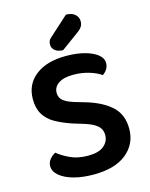

<svg xmlns="http://www.w3.org/2000/svg" viewBox="-125 -911 786 1006"><g transform="rotate(-15 268.0 -408.5)"><path d="M254 -88Q312 -88 340 -111.5Q368 -135 368 -170Q368 -201 346.5 -220Q325 -239 281 -253L216 -273Q166 -290 128.5 -311Q91 -332 70.5 -365.5Q50 -399 50 -448Q50 -529 110.5 -576Q171 -623 276 -623Q332 -623 375.5 -611.5Q419 -600 444.5 -580Q470 -560 470 -533Q470 -514 460.5 -499.5Q451 -485 437 -476Q414 -493 374 -505.5Q334 -518 287 -518Q235 -518 207 -499Q179 -480 179 -448Q179 -422 198.5 -406Q218 -390 258 -378L316 -361Q402 -335 450 -290.5Q498 -246 498 -169Q498 -87 435.5 -36Q373 15 257 15Q196 15 149 2Q102 -11 74.5 -34Q47 -57 47 -86Q47 -108 61 -124Q75 -140 91 -148Q117 -126 158 -107Q199 -88 254 -88ZM229 -739 332 -832Q364 -832 381 -816.5Q398 -801 398 -780Q398 -763 390.5 -750.5Q383 -738 363 -724L270 -656Q241 -657 226 -670Q211 -683 211 -701Q211 -712 214.5 -721Q218 -730 229 -739Z"/></g></svg>

Font: Baloo Bhaijaan 2 SemiBold
Style: Regular
Weight: 600
Designer: Sanskriti Dholi, Noopur Datye and Ek Type
Foundry: Ek Type
Version: Version 1.700